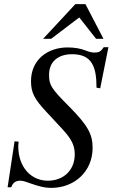

<svg xmlns="http://www.w3.org/2000/svg" viewBox="-20 -897 548 935"><path d="M484 -708 396 -877H347L190 -708H229L366 -812L448 -708ZM508 -667H485C471 -646 462 -641 440 -641C427 -641 415 -644 394 -652C373 -661 340 -666 309 -666C213 -666 131 -607 131 -502C131 -448 146 -416 206 -352C219 -339 231 -325 245 -310L284 -268C330 -218 344 -188 344 -145C344 -69 290 -17 213 -17C129 -17 69 -86 69 -184C69 -191 69 -198 71 -207L51 -209L17 15H35C42 -8 58 -17 78 -17C89 -17 98 -15 125 -5C171 11 198 18 229 18C344 18 431 -63 431 -177C431 -242 409 -285 318 -377C227 -468 219 -484 219 -533C219 -596 262 -633 331 -633C428 -633 450 -572 450 -470L468 -467Z"/></svg>

Font: STIXGeneral
Style: Italic
Weight: 400
Italic angle: -16.33°
Designer: MicroPress Inc., with final additions and corrections provided by Coen Hoffman, Elsevier (retired)
Version: Version 1.1.0